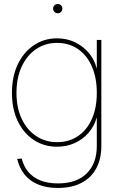

<svg xmlns="http://www.w3.org/2000/svg" viewBox="-20 -720 594 950"><path d="M266.6 210Q209.5 210 167.7 192.4Q126 174.8 100.6 142.3Q75.2 109.9 64.9 66.4L87.4 64.5Q96.7 102.1 119.6 129.9Q142.6 157.7 179.2 172.6Q215.8 187.5 266.6 187.5Q359.4 187.5 409.2 137.9Q459 88.4 459 2.4V-136.7H458Q446.3 -95.2 418 -62.7Q389.6 -30.3 349.6 -12.2Q309.6 5.9 262.2 5.9Q197.8 5.9 147.5 -27.1Q97.2 -60.1 68.1 -120.1Q39.1 -180.2 39.1 -260.7Q39.1 -341.3 68.1 -401.9Q97.2 -462.4 147.7 -496.3Q198.2 -530.3 262.2 -530.3Q310.5 -530.3 350.8 -511Q391.1 -491.7 419.2 -458.5Q447.3 -425.3 458 -382.8H459V-522.5H481.4V2.4Q481.4 66.4 456.3 113Q431.2 159.7 383.1 184.8Q335 210 266.6 210ZM262.2 -16.6Q321.3 -16.6 365.5 -46.4Q409.7 -76.2 434.3 -130.9Q459 -185.5 459 -260.7Q459 -335.4 434.6 -391.1Q410.2 -446.8 365.7 -477.3Q321.3 -507.8 262.2 -507.8Q204.6 -507.8 159.2 -477.3Q113.8 -446.8 87.6 -391.1Q61.5 -335.4 61.5 -260.7Q61.5 -186.5 87.6 -131.6Q113.8 -76.7 159.2 -46.6Q204.6 -16.6 262.2 -16.6ZM266.1 -654.3Q256.3 -654.3 249.5 -661.1Q242.7 -668 242.7 -677.7Q242.7 -687 249.5 -693.6Q256.3 -700.2 266.1 -700.2Q275.4 -700.2 282 -693.6Q288.6 -687 288.6 -677.7Q288.6 -668 282 -661.1Q275.4 -654.3 266.1 -654.3Z"/></svg>

Font: Inter 28pt Thin
Style: Regular
Weight: 250
Designer: Rasmus Andersson
Foundry: rsms
Version: Version 4.001;git-66647c0bb